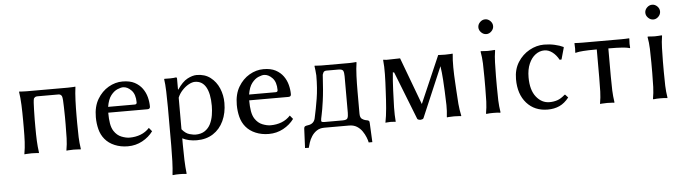

<svg xmlns="http://www.w3.org/2000/svg" viewBox="-53 -921 5017 1404"><g transform="rotate(-5 2455.5 -219.0)"><path d="M501.5 -242.7V-189.9Q501.5 -130.4 503.2 -87.9Q504.9 -45.4 511.7 0L509.8 2.9Q509.8 2.9 498 1.5Q486.3 0 459 0Q431.6 0 419.2 1.5Q406.7 2.9 406.7 2.9L405.8 0Q413.6 -43.5 415 -87.4Q416.5 -131.3 416.5 -189.9V-242.7Q416.5 -249 416 -270.3Q415.5 -291.5 415 -317.6Q414.6 -343.8 413.1 -366Q411.6 -388.2 407.7 -397.5Q402.8 -404.8 397.5 -408.2Q392.1 -411.6 380.4 -411.6H230Q218.3 -411.6 212.9 -408.2Q207.5 -404.8 202.1 -397.5Q199.2 -388.2 197.8 -366Q196.3 -343.8 195.8 -317.6Q195.3 -291.5 194.8 -270.3Q194.3 -249 194.3 -242.7V-190.9Q194.3 -130.4 196.3 -87.9Q198.2 -45.4 204.6 0L202.1 2.9Q202.1 2.9 190.2 1.5Q178.2 0 150.4 0Q123 0 110.6 1.5Q98.1 2.9 98.1 2.9L97.2 0Q105 -43.5 107.2 -87.4Q109.4 -131.3 109.4 -190.9V-242.7Q109.4 -302.2 107.2 -357.4Q105 -412.6 98.1 -455.1L100.1 -458Q100.1 -458 114.3 -456.5Q128.4 -455.1 154.8 -455.1H456.1Q483.4 -455.1 497.1 -456.5Q510.7 -458 510.7 -458L511.7 -455.1Q505.9 -412.6 503.7 -357.4Q501.5 -302.2 501.5 -242.7Z M1020.5 -110.4 1042 -84Q1011.7 -42.5 963.1 -16.1Q914.6 10.3 856.9 10.3Q804.2 10.3 760.3 -8.1Q716.3 -26.4 689 -59.6Q662.6 -91.3 651.9 -133.5Q641.1 -175.8 641.1 -221.7Q641.1 -300.3 673.1 -354Q705.1 -407.7 754.6 -436.5Q804.2 -465.3 857.9 -465.3Q911.6 -465.3 946.5 -446.8Q981.4 -428.2 1002.7 -398.7Q1023.9 -369.1 1033 -334.2Q1042 -299.3 1042 -265.1Q1042 -247.1 1022.5 -247.1H734.4Q734.4 -201.2 740 -168Q745.6 -134.8 759.8 -112.3Q782.2 -77.6 815.4 -64.7Q848.6 -51.8 875 -51.8Q918.5 -51.8 955.8 -66.2Q993.2 -80.6 1020.5 -110.4ZM737.3 -289.6H932.6Q947.8 -289.6 947.8 -304.2Q947.8 -363.3 918.9 -393.1Q890.1 -422.9 857.9 -422.9Q842.8 -422.9 817.1 -412.4Q791.5 -401.9 769 -373.3Q746.6 -344.7 737.3 -289.6Z M1257.3 -373 1259.3 -370.1Q1296.4 -425.8 1334 -445.6Q1371.6 -465.3 1402.3 -465.3Q1461.9 -465.3 1503.2 -433.6Q1544.4 -401.9 1565.7 -351.6Q1586.9 -301.3 1586.9 -244.6Q1586.9 -170.9 1559.8 -112.8Q1532.7 -54.7 1482.4 -22.2Q1432.1 10.3 1362.3 10.3Q1333.5 10.3 1305.9 4.2Q1278.3 -2 1257.3 -13.2V34.2Q1257.3 93.3 1259.3 146.7Q1261.2 200.2 1266.6 246.1L1264.6 249Q1255.4 247.1 1239.7 246.6Q1224.1 246.1 1214.8 246.1Q1205.1 246.1 1189.7 246.6Q1174.3 247.1 1165 249L1163.1 246.1Q1168.5 202.1 1170.4 147.2Q1172.4 92.3 1172.4 34.2V-249Q1172.4 -308.6 1170.4 -364.7Q1168.5 -420.9 1163.1 -455.1L1165 -458Q1182.6 -457 1208.3 -457.5Q1233.9 -458 1250.5 -460.9Q1257.3 -460.9 1257.3 -450.2ZM1257.3 -311.5V-79.6Q1284.7 -46.4 1314 -39.1Q1343.3 -31.7 1355.5 -31.7Q1397.9 -31.7 1425.3 -50.3Q1452.6 -68.8 1467.3 -98.6Q1481.9 -128.4 1487.5 -163.3Q1493.2 -198.2 1493.2 -231Q1493.2 -321.3 1465.8 -368.9Q1438.5 -416.5 1384.8 -416.5Q1364.3 -416.5 1338.6 -402.3Q1313 -388.2 1290.8 -364Q1268.6 -339.8 1257.3 -311.5Z M2055.2 -110.4 2076.7 -84Q2046.4 -42.5 1997.8 -16.1Q1949.2 10.3 1891.6 10.3Q1838.9 10.3 1794.9 -8.1Q1751 -26.4 1723.6 -59.6Q1697.3 -91.3 1686.5 -133.5Q1675.8 -175.8 1675.8 -221.7Q1675.8 -300.3 1707.8 -354Q1739.7 -407.7 1789.3 -436.5Q1838.9 -465.3 1892.6 -465.3Q1946.3 -465.3 1981.2 -446.8Q2016.1 -428.2 2037.4 -398.7Q2058.6 -369.1 2067.6 -334.2Q2076.7 -299.3 2076.7 -265.1Q2076.7 -247.1 2057.1 -247.1H1769Q1769 -201.2 1774.7 -168Q1780.3 -134.8 1794.4 -112.3Q1816.9 -77.6 1850.1 -64.7Q1883.3 -51.8 1909.7 -51.8Q1953.1 -51.8 1990.5 -66.2Q2027.8 -80.6 2055.2 -110.4ZM1772 -289.6H1967.3Q1982.4 -289.6 1982.4 -304.2Q1982.4 -363.3 1953.6 -393.1Q1924.8 -422.9 1892.6 -422.9Q1877.4 -422.9 1851.8 -412.4Q1826.2 -401.9 1803.7 -373.3Q1781.2 -344.7 1772 -289.6Z M2273.9 -385.7Q2272.9 -404.8 2270.8 -422.4Q2268.6 -439.9 2266.6 -455.1L2268.6 -458Q2277.8 -457 2293.9 -456.1Q2310.1 -455.1 2319.3 -455.1H2522Q2531.7 -455.1 2547.4 -456.1Q2563 -457 2572.3 -458L2575.2 -455.1Q2568.4 -412.6 2566.2 -357.4Q2564 -302.2 2564 -242.7V-80.6Q2564 -50.8 2578.4 -40.8Q2592.8 -30.8 2606.4 -28.3Q2621.6 -26.4 2627.2 -22.2Q2632.8 -18.1 2632.8 -6.3L2639.6 135.7H2612.8Q2609.9 119.6 2600.8 96.9Q2591.8 74.2 2576.4 51.8Q2561 29.3 2537.4 14.6Q2513.7 0 2480.5 0H2298.3Q2265.6 0 2242.9 15.4Q2220.2 30.8 2205.6 53.5Q2190.9 76.2 2183.8 99.1Q2176.8 122.1 2172.9 136.7L2145.5 135.7L2151.9 -5.4Q2152.8 -20 2161.9 -23.7Q2170.9 -27.3 2181.6 -28.3Q2225.1 -34.2 2234.4 -74.2Q2249.5 -141.6 2261.7 -216.6Q2273.9 -291.5 2273.9 -385.7ZM2280.3 -53.7Q2280.3 -45.4 2286.6 -43.5Q2293 -41.5 2300.3 -41.5H2437Q2466.8 -41.5 2473.1 -54.2Q2479.5 -66.9 2479.5 -93.3V-362.3Q2479.5 -390.1 2473.1 -402.3Q2466.8 -414.6 2437 -414.6H2351.1Q2333.5 -414.6 2327.4 -402.3Q2321.3 -390.1 2321.3 -387.2Q2314.5 -266.1 2304.7 -196.8Q2294.9 -127.4 2287.6 -95.5Q2280.3 -63.5 2280.3 -53.7Z M2824.2 -227.5Q2820.8 -161.1 2819.8 -103.3Q2818.8 -45.4 2822.8 0L2820.8 2.9Q2820.8 2.9 2812.3 1.5Q2803.7 0 2784.7 0Q2767.6 0 2758.1 1.5Q2748.5 2.9 2748.5 2.9L2747.6 0Q2756.3 -42.5 2761.5 -101.8Q2766.6 -161.1 2769.5 -227.5Q2773.4 -294.4 2774.4 -351.8Q2775.4 -409.2 2770.5 -455.1L2773.4 -458Q2773.4 -458 2782.2 -456.1Q2791 -454.1 2810.1 -455.1L2895 -457L3024.4 -110.4L3174.8 -457Q3174.8 -457 3190.2 -456.1Q3205.6 -455.1 3224.6 -455.1Q3252 -455.1 3265.9 -456.5Q3279.8 -458 3279.8 -458L3281.2 -455.1Q3276.4 -412.6 3276.9 -357.4Q3277.3 -302.2 3281.2 -242.7L3284.2 -189.9Q3287.1 -130.4 3290.8 -87.9Q3294.4 -45.4 3304.2 0L3302.2 2.9Q3302.2 2.9 3290.3 1.5Q3278.3 0 3251 0Q3223.6 0 3211.4 1.5Q3199.2 2.9 3199.2 2.9L3198.2 0Q3203.6 -43.5 3202.9 -87.4Q3202.1 -131.3 3199.2 -189.9L3196.3 -242.7Q3196.3 -250 3194.6 -273.9Q3192.9 -297.9 3190.2 -325.9Q3187.5 -354 3184.1 -374L3027.3 -6.3Q3025.4 -1 3016.8 1.5Q3008.3 3.9 3002.9 3.9Q3000 3.9 2991.5 1.5Q2982.9 -1 2981 -6.3L2843.3 -356.9L2833.5 -360.4Q2827.1 -300.3 2824.2 -227.5Z M3497.1 -265.1Q3497.1 -321.3 3495.4 -366.9Q3493.7 -412.6 3485.8 -455.1L3488.8 -458Q3498 -457 3513.7 -456.1Q3529.3 -455.1 3539.6 -455.1Q3548.8 -455.1 3564.7 -456.1Q3580.6 -457 3589.8 -458L3592.3 -455.1Q3585 -409.2 3584 -366.9Q3583 -324.7 3582 -265.1V-189.9Q3582 -130.4 3583.5 -87.9Q3585 -45.4 3592.3 0L3589.8 2.9Q3580.6 1 3564.7 0.5Q3548.8 0 3539.6 0Q3529.3 0 3513.7 0.5Q3498 1 3488.8 2.9L3485.8 0Q3493.7 -43.5 3495.4 -87.4Q3497.1 -131.3 3497.1 -189.9ZM3484.9 -632.8Q3484.9 -654.3 3501.5 -670.7Q3518.1 -687 3539.6 -687Q3560.5 -687 3576.9 -670.7Q3593.3 -654.3 3593.3 -632.8Q3593.3 -611.8 3576.9 -595.2Q3560.5 -578.6 3539.6 -578.6Q3518.1 -578.6 3501.5 -595.2Q3484.9 -611.8 3484.9 -632.8Z M3950.7 -422.9Q3915.5 -422.9 3885.5 -400.6Q3855.5 -378.4 3837.2 -336.4Q3818.8 -294.4 3818.8 -236.3Q3818.8 -143.1 3858.9 -92.8Q3898.9 -42.5 3956.5 -42.5Q3986.8 -42.5 4013.7 -51.5Q4040.5 -60.5 4070.3 -86.9H4074.7L4094.7 -64.9Q4063 -24.4 4024.9 -7.1Q3986.8 10.3 3938.5 10.3Q3842.3 10.3 3784.2 -55.2Q3726.1 -120.6 3726.1 -231Q3726.1 -303.2 3759.3 -355.5Q3792.5 -407.7 3844.5 -436.5Q3896.5 -465.3 3951.7 -465.3Q3992.2 -465.3 4030 -456.8Q4067.9 -448.2 4092.3 -436L4094.7 -432.6L4070.3 -345.7L4056.6 -344.7Q4036.6 -381.3 4008.8 -402.1Q3981 -422.9 3950.7 -422.9Z M4333.5 -396.5Q4268.1 -396.5 4234.1 -393.8Q4200.2 -391.1 4188.5 -387.9Q4176.8 -384.8 4176.8 -384.8L4174.8 -388.2Q4177.7 -411.6 4174.8 -455.1L4176.8 -457Q4188.5 -456.1 4204.3 -455.6Q4220.2 -455.1 4234.9 -455.1H4517.1Q4531.7 -455.1 4547.6 -455.6Q4563.5 -456.1 4575.2 -457L4577.6 -455.1Q4574.2 -411.6 4577.6 -388.2L4575.2 -384.8Q4575.2 -384.8 4563.7 -387.9Q4552.2 -391.1 4518.8 -393.8Q4485.4 -396.5 4418.5 -396.5V-190.9Q4418.5 -130.4 4420.2 -87.9Q4421.9 -45.4 4428.7 0L4426.8 2.9Q4426.8 2.9 4415 1.5Q4403.3 0 4376 0Q4348.1 0 4335.9 1.5Q4323.7 2.9 4323.7 2.9L4322.8 0Q4330.6 -43.5 4332 -87.4Q4333.5 -131.3 4333.5 -190.9Z M4722.7 -265.1Q4722.7 -321.3 4720.9 -366.9Q4719.2 -412.6 4711.4 -455.1L4714.4 -458Q4723.6 -457 4739.3 -456.1Q4754.9 -455.1 4765.1 -455.1Q4774.4 -455.1 4790.3 -456.1Q4806.2 -457 4815.4 -458L4817.9 -455.1Q4810.5 -409.2 4809.6 -366.9Q4808.6 -324.7 4807.6 -265.1V-189.9Q4807.6 -130.4 4809.1 -87.9Q4810.5 -45.4 4817.9 0L4815.4 2.9Q4806.2 1 4790.3 0.5Q4774.4 0 4765.1 0Q4754.9 0 4739.3 0.5Q4723.6 1 4714.4 2.9L4711.4 0Q4719.2 -43.5 4720.9 -87.4Q4722.7 -131.3 4722.7 -189.9ZM4710.4 -632.8Q4710.4 -654.3 4727.1 -670.7Q4743.7 -687 4765.1 -687Q4786.1 -687 4802.5 -670.7Q4818.8 -654.3 4818.8 -632.8Q4818.8 -611.8 4802.5 -595.2Q4786.1 -578.6 4765.1 -578.6Q4743.7 -578.6 4727.1 -595.2Q4710.4 -611.8 4710.4 -632.8Z"/></g></svg>

Font: Kurinto Seri
Style: Regular
Weight: 400
Designer: Kurinto was developed by Clint Goss from a range of fonts that are compatible with the SIL Open Font License Version 1.1
Foundry: Clinton F. Goss
Version: Version 2.196; July 25, 2020